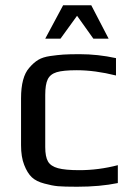

<svg xmlns="http://www.w3.org/2000/svg" viewBox="-20 -700 504 730"><path d="M220 -680H327L393 -553H335L273 -640L210 -553H152ZM149 -2Q118 -10 101 -26Q84 -42 72 -73Q60 -103 60 -148V-326Q60 -407 91 -442Q108 -462 125.5 -472.5Q143 -483 171 -487Q199 -491 221 -492.5Q243 -494 283 -494Q352 -494 421 -479V-413Q341 -433 272 -433Q220 -433 195.5 -425.5Q171 -418 161.5 -398.5Q152 -379 152 -339V-141Q152 -104 162.5 -86Q173 -68 200.5 -60.5Q228 -53 282 -53Q355 -53 428 -72V-4Q360 10 273 10Q223 10 200.5 8Q178 6 149 -2Z"/></svg>

Font: Play
Style: Regular
Weight: 400
Designer: Jonas Hecksher (Cyrillic expansion: Cyreal)
Foundry: Jonas Hecksher, Playtype, e-types AS
Version: Version 2.101; ttfautohint (v1.5.65-e2d9)